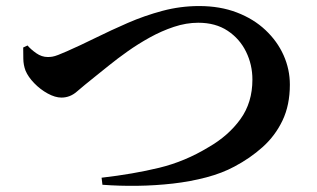

<svg xmlns="http://www.w3.org/2000/svg" viewBox="-20 -652 1040 629"><path d="M70.2 -503Q80.9 -490.3 98.8 -477.7Q116.7 -465.2 136.5 -465.2Q143.9 -465.2 151.6 -466.4Q159.3 -467.7 170.7 -472.1Q182.2 -476.4 198.3 -483.6Q242.7 -503.1 293.1 -528Q343.6 -552.9 398.6 -576.9Q453.6 -600.8 512.3 -616.5Q571.1 -632.2 632.4 -632.2Q701.1 -632.2 756 -611.1Q810.9 -590.1 849.7 -553.5Q888.5 -517 909.1 -470.9Q929.6 -424.8 929.6 -374.7Q929.6 -307.8 905.6 -257.4Q881.6 -207.1 840.5 -170.3Q799.5 -133.5 747.9 -106.3Q707.7 -84.6 655.7 -70.9Q603.8 -57.2 546.3 -50.6Q488.7 -44.1 429.9 -43.3Q371.2 -42.5 315.6 -46.7L312.8 -69.8Q417.4 -81.9 501.7 -102.4Q586.1 -122.9 663.2 -169.8Q728.2 -207.1 767.5 -261.5Q806.9 -315.8 806.9 -391.3Q806.9 -440.1 786.1 -482.5Q765.3 -525 725.8 -551.2Q686.2 -577.5 629.5 -577.5Q590.1 -577.5 549.6 -564Q509.1 -550.5 470.5 -529.1Q431.9 -507.7 398.1 -483.7Q364.2 -459.7 337.6 -438.1Q311.1 -416.4 294.1 -403.2Q253.5 -370.8 231.4 -351.6Q209.2 -332.3 181.2 -332.3Q160.9 -332.3 136.4 -345.6Q111.9 -359 92.1 -379.5Q72.3 -399.9 63.6 -420.6Q56.6 -439.4 56.4 -459.4Q56.3 -479.4 56 -496.4Z"/></svg>

Font: Noto Serif SC
Style: Regular
Weight: 200
Designer: Ryoko NISHIZUKA 西塚涼子 (kana & ideographs); Frank Grießhammer (Latin, Greek & Cyrillic); Wenlong ZHANG 张文龙 (bopomofo); San
Foundry: Adobe
Version: Version 2.001;hotconv 1.1.0;makeotfexe 2.6.0